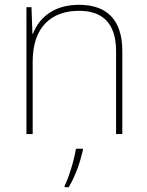

<svg xmlns="http://www.w3.org/2000/svg" viewBox="-20 -558 613 799"><path d="M309 -538C197 -538 140 -478 117 -417H115L111 -528H90V0H116V-302C116 -446 194 -513 309 -513C406 -513 463 -462 463 -345V0H489V-346C489 -477 423 -538 309 -538ZM325 67V61H296C290 104 265 185 249 215V221H266C294 174 313 119 325 67Z"/></svg>

Font: Noto Sans Gurmukhi UI Thin
Style: Regular
Weight: 100
Designer: Jelle Bosma - Monotype Design Team
Foundry: Monotype Imaging Inc.
Version: Version 2.004